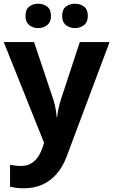

<svg xmlns="http://www.w3.org/2000/svg" viewBox="-20 -772 609 1032"><path d="M0 -546H163L266 -239Q271 -224 274.5 -209Q278 -194 280.5 -178Q283 -162 284 -144H287Q290 -170 295.5 -193.5Q301 -217 308 -239L409 -546H569L338 70Q317 126 283.5 164Q250 202 206 221Q162 240 110 240Q85 240 66.5 237.5Q48 235 34 232V114Q45 116 60.5 118Q76 120 93 120Q124 120 146.5 107Q169 94 184 71.5Q199 49 208 23L217 -4ZM117 -686Q117 -721 137 -736.5Q157 -752 184.9 -752Q212.8 -752 233.4 -736.6Q254 -721.2 254 -686.4Q254 -653 233.4 -637Q212.8 -621 184.9 -621Q157 -621 137 -637.2Q117 -653.5 117 -686ZM314 -686Q314 -721 334.1 -736.5Q354.3 -752 382.6 -752Q411 -752 431.5 -736.6Q452 -721.2 452 -686.4Q452 -653 431.4 -637Q410.9 -621 383 -621Q354.5 -621 334.3 -637.2Q314 -653.5 314 -686Z"/></svg>

Font: Noto Sans Devanagari
Style: Regular
Weight: 400
Designer: Jelle Bosma - Monotype Design Team
Foundry: Monotype Imaging Inc.
Version: Version 2.003